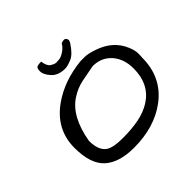

<svg xmlns="http://www.w3.org/2000/svg" viewBox="-145 -706 851 851"><g transform="rotate(-45 281.0 -280.0)"><path d="M50.8 -185.5Q50.8 -300.8 150.4 -371.1Q229.5 -426.8 340.8 -438.5Q346.7 -438.5 368.2 -438.5Q389.6 -438.5 425.8 -425.8Q505.9 -398.4 535.2 -329.1Q546.9 -301.8 546.9 -282.7Q546.9 -263.7 545.9 -255.9Q545.9 -133.8 453.1 -63.5Q367.2 1 238.3 1Q145.5 1 98.1 -42Q50.8 -85 50.8 -185.5ZM118.2 -162.1Q118.2 -101.6 150.4 -80.1Q174.8 -64.5 232.4 -64.5Q290 -64.5 334 -73.2Q377.9 -82 412.1 -103.5Q485.4 -150.4 485.4 -249Q485.4 -307.6 454.1 -344.7Q419.9 -384.8 364.3 -384.8Q326.2 -377.9 287.6 -370.1Q249 -362.3 214.8 -339.8Q140.6 -292 118.2 -162.1ZM216.8 -560.5Q220.7 -529.3 236.3 -519.5Q252 -509.8 261.2 -509.8Q270.5 -509.8 282.2 -511.2Q293.9 -512.7 312 -524.9Q330.1 -537.1 337.9 -552.7Q347.7 -557.6 355 -557.6Q362.3 -557.6 366.7 -552.7Q371.1 -547.9 371.1 -541.5Q371.1 -535.2 365.2 -526.4Q337.9 -484.4 311.5 -473.6Q285.2 -462.9 270.5 -462.9Q227.5 -462.9 205.1 -487.8Q182.6 -512.7 182.6 -533.7Q182.6 -554.7 192.4 -557.6Q202.1 -560.5 216.8 -560.5Z"/></g></svg>

Font: Architects Daughter
Style: Regular
Weight: 400
Designer: Kimberly Geswein
Foundry: Kimberly Geswein
Version: Version 1.002 2010